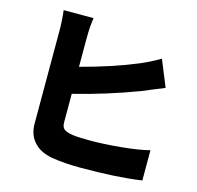

<svg xmlns="http://www.w3.org/2000/svg" viewBox="-114 -899 1062 1036"><g transform="rotate(15 417.5 -381.0)"><path d="M424 18Q333 18 261 6Q195 -6 160 -45Q123 -85 123 -148V-408V-668Q123 -722 116 -780H283Q275 -727 275 -668V-506Q443 -550 582 -607Q638 -630 696 -664L756 -517Q733 -508 685 -488Q649 -473 635 -467Q454 -399 275 -355V-196Q275 -169 289 -158Q301 -148 334 -142Q368 -137 433 -137Q512 -137 606 -146Q709 -156 764 -171V-2Q631 18 424 18Z"/></g></svg>

Font: GenSekiGothic TW H
Style: Regular
Weight: 900
Version: Version 1.501;PS 1;hotconv 16.6.51;makeotf.lib2.5.65220